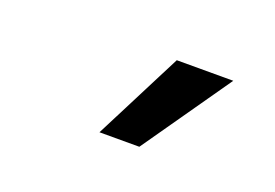

<svg xmlns="http://www.w3.org/2000/svg" viewBox="-45 -868 590 412"><g transform="rotate(20 250.0 -662.0)"><path d="M200 -561 303 -763H432L291 -561Z"/></g></svg>

Font: Nunito Sans 6pt SemiBold
Style: Regular
Weight: 600
Version: Version 3.101;gftools[0.9.27]